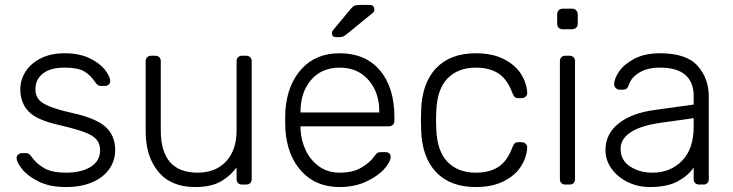

<svg xmlns="http://www.w3.org/2000/svg" viewBox="-20 -745 2958 775"><path d="M246 10Q181 10 136.5 -12Q92 -34 69.5 -62Q47 -90 47 -107Q47 -116 54 -121.5Q61 -127 69 -127H84Q91 -127 95.5 -124.5Q100 -122 106 -114Q128 -83 159.5 -65.5Q191 -48 246 -48Q308 -48 346 -71.5Q384 -95 384 -139Q384 -166 368.5 -183Q353 -200 318.5 -212.5Q284 -225 216 -241Q127 -261 94.5 -296Q62 -331 62 -385Q62 -422 82.5 -455Q103 -488 143.5 -509Q184 -530 241 -530Q301 -530 342.5 -509.5Q384 -489 404.5 -462Q425 -435 425 -418Q425 -409 418.5 -403.5Q412 -398 403 -398H388Q374 -398 366 -411Q346 -441 320.5 -456.5Q295 -472 241 -472Q183 -472 153 -448Q123 -424 123 -385Q123 -361 135 -345Q147 -329 180 -315.5Q213 -302 276 -288Q369 -267 407 -232Q445 -197 445 -139Q445 -98 422 -64Q399 -30 354 -10Q309 10 246 10Z M768 10Q670 10 619 -52Q568 -114 568 -214V-498Q568 -508 574 -514Q580 -520 590 -520H607Q617 -520 623 -514Q629 -508 629 -498V-219Q629 -48 778 -48Q850 -48 892.5 -93.5Q935 -139 935 -219V-498Q935 -508 941 -514Q947 -520 957 -520H974Q984 -520 990 -514Q996 -508 996 -498V-22Q996 -12 990 -6Q984 0 974 0H957Q947 0 941 -6Q935 -12 935 -22V-69Q905 -30 866.5 -10Q828 10 768 10Z M1351 10Q1256 10 1198 -52.5Q1140 -115 1132 -220L1131 -260L1132 -300Q1140 -404 1197.5 -467Q1255 -530 1351 -530Q1455 -530 1513.5 -461Q1572 -392 1572 -272V-257Q1572 -247 1565.5 -241Q1559 -235 1549 -235H1193V-225Q1195 -178 1214.5 -137.5Q1234 -97 1269 -72.5Q1304 -48 1351 -48Q1406 -48 1440.5 -69.5Q1475 -91 1490 -113Q1499 -125 1503.5 -128Q1508 -131 1520 -131H1536Q1545 -131 1551 -126Q1557 -121 1557 -113Q1557 -92 1530.5 -62.5Q1504 -33 1457 -11.5Q1410 10 1351 10ZM1511 -291V-295Q1511 -372 1467.5 -422Q1424 -472 1351 -472Q1278 -472 1235.5 -422Q1193 -372 1193 -295V-291ZM1336 -595Q1320 -595 1320 -611Q1320 -619 1325 -624L1394 -707Q1403 -718 1410 -721.5Q1417 -725 1431 -725H1472Q1491 -725 1491 -706Q1491 -699 1486 -694L1377 -605Q1369 -599 1363 -597Q1357 -595 1346 -595Z M1901 10Q1797 10 1740 -50.5Q1683 -111 1680 -220L1679 -260L1680 -300Q1683 -409 1740 -469.5Q1797 -530 1901 -530Q1967 -530 2013.5 -506.5Q2060 -483 2083 -446.5Q2106 -410 2108 -371Q2108 -370 2108 -369Q2108 -361 2101.5 -355Q2095 -349 2086 -349H2072Q2062 -349 2057.5 -353.5Q2053 -358 2048 -370Q2028 -425 1992 -448.5Q1956 -472 1901 -472Q1829 -472 1786.5 -428.5Q1744 -385 1741 -295L1740 -260L1741 -225Q1744 -135 1786.5 -91.5Q1829 -48 1901 -48Q1956 -48 1992 -71.5Q2028 -95 2048 -150Q2053 -162 2057.5 -166.5Q2062 -171 2072 -171H2086Q2095 -171 2101.5 -165Q2108 -159 2108 -151Q2108 -150 2108 -149Q2106 -110 2083 -73.5Q2060 -37 2013.5 -13.5Q1967 10 1901 10Z M2251 -627Q2241 -627 2235 -633Q2229 -639 2229 -649V-687Q2229 -697 2235 -703.5Q2241 -710 2251 -710H2289Q2299 -710 2305.5 -703.5Q2312 -697 2312 -687V-649Q2312 -639 2305.5 -633Q2299 -627 2289 -627ZM2262 0Q2252 0 2246 -6Q2240 -12 2240 -22V-498Q2240 -508 2246 -514Q2252 -520 2262 -520H2279Q2289 -520 2295 -514Q2301 -508 2301 -498V-22Q2301 -12 2295 -6Q2289 0 2279 0Z M2603 10Q2555 10 2514 -10Q2473 -30 2448.5 -64Q2424 -98 2424 -139Q2424 -205 2477.5 -247Q2531 -289 2622 -301L2780 -323V-358Q2780 -413 2746.5 -442.5Q2713 -472 2644 -472Q2593 -472 2560.5 -452Q2528 -432 2519 -404Q2515 -392 2509.5 -387.5Q2504 -383 2495 -383H2481Q2472 -383 2465.5 -389.5Q2459 -396 2459 -405Q2459 -427 2479 -456.5Q2499 -486 2541 -508Q2583 -530 2644 -530Q2751 -530 2796 -479Q2841 -428 2841 -355V-22Q2841 -12 2835 -6Q2829 0 2819 0H2802Q2792 0 2786 -6Q2780 -12 2780 -22V-69Q2758 -36 2715.5 -13Q2673 10 2603 10ZM2613 -48Q2686 -48 2733 -96Q2780 -144 2780 -234V-268L2651 -250Q2569 -239 2527 -212Q2485 -185 2485 -144Q2485 -98 2523.5 -73Q2562 -48 2613 -48Z"/></svg>

Font: Rubik AZ
Style: Regular
Weight: 300
Designer: Hubert and Fischer
Foundry: Hubert & Fischer
Version: Version 2.000